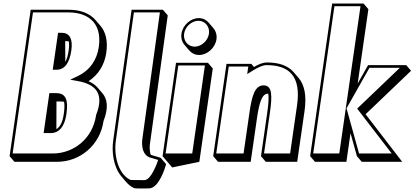

<svg xmlns="http://www.w3.org/2000/svg" viewBox="-20 -880 2336 1082"><path d="M152.9 -825 34 0 61.3 31.8H302C431.4 31.8 543.9 -62.2 563.5 -198.2C592.2 -271.3 585.5 -321.5 557 -354.8L529.7 -386.6C516.8 -401.7 499.4 -413.3 478.8 -422.1C536.4 -459.7 569.5 -517.3 579 -583.2C589 -652.7 574.1 -701.8 545.7 -735L518.5 -766.8C482.8 -808.5 425.6 -825 369.6 -825ZM340.9 -306.1C344.4 -290 343.7 -267.4 339.3 -237C332.7 -191.2 318.6 -164.3 297.7 -152.4L298.3 -308.2L323.2 -308.2C329.8 -308.2 335.7 -307.5 340.9 -306.1ZM367.4 -646.6C370.1 -633.8 370 -617 367 -596C362.8 -567.2 356.5 -546 348.1 -531.2L347.3 -648.2L353.6 -648.2C358.6 -648.2 363.3 -647.7 367.4 -646.6ZM165.8 -810H367.5C462.8 -810 557.9 -762 536.7 -615C526.4 -543.5 487.7 -484.6 418.3 -451.3L375.6 -430.9L418.5 -423.2C425.8 -421.9 432.9 -420.4 439.7 -418.7C521.8 -397.7 567.2 -348.3 522.2 -233.6L521.6 -231.8L521.3 -230C502.9 -102.1 398.4 -15 276.9 -15H51.2ZM277.2 -487 298.6 -487C345.2 -487 371.9 -525.9 382 -596C390.8 -657 374.9 -695 328.5 -695L307.2 -695ZM225.8 -130 265.7 -130C314.8 -130 344.6 -169.7 354.3 -237C365.3 -313.4 352.9 -355 298.1 -355L258.2 -355Z M721.6 -825 618.2 -90C608 -22.2 620.3 62.9 664.4 114.5L691.6 146.3C703.1 159.7 716.8 170.8 732.8 178.8C743.3 184.1 787.3 181.8 819.4 181.8C877.2 181.5 912.2 57.8 912.2 57.8C914.6 49.7 917 46.1 914.7 43.4L887.4 11.6C884.3 7.9 872.7 5.7 841.2 -4C836.9 -4.7 833.1 -5.9 829.6 -7.4C820 -34.6 824.7 -67.2 824.7 -67.2L925.3 -793.2L898.1 -825ZM734.5 -810H881L782.4 -98.9C782.4 -98.9 765.5 -1.5 836.5 10.8C850.8 15.2 865.8 19.5 871.2 21.3C870.9 22.3 870.7 22.8 870.4 23.8C868.7 29.7 832.9 134.8 794.3 135C762.7 135 718.8 135.2 713.7 133.4C643.6 97.7 620.8 -7.7 633.2 -90Z M1002.5 -690C999 -665.5 1005.9 -643.1 1019.7 -627L1046.9 -595.2C1060.1 -579.8 1079.6 -570.2 1102.1 -570.2C1148.1 -570.2 1192.8 -610.2 1199.8 -658.2C1203.3 -682.7 1196.4 -705.1 1182.6 -721.2L1155.4 -753C1142.2 -768.4 1122.7 -778 1100.2 -778C1054.2 -778 1009.4 -738 1002.5 -690ZM896.1 0 923.3 31.8 950.6 63.6 1103.3 31.8 1179.1 -494.2 1151.9 -526H971.9ZM913.2 -15 984.7 -511H1134.7L1063.3 -15ZM1017.5 -690C1023.3 -730 1060.8 -763 1098.1 -763C1135.3 -763 1163.3 -730 1157.5 -690C1151.8 -650 1114.2 -617 1077 -617C1039.8 -617 1011.8 -650 1017.5 -690Z M1392.7 31.8 1427.9 -212.2C1442.4 -313.2 1459.4 -352.2 1490.7 -352.2C1491 -352.2 1491.4 -352.2 1491.8 -352.2C1495.4 -329.8 1493.2 -294.7 1485.9 -244L1450.7 0L1477.9 31.8H1654.9L1696.3 -255.2C1708.8 -341.8 1695.7 -402.3 1662.5 -441L1635.3 -472.8C1602.6 -511 1550.5 -528 1484.2 -528C1461.8 -528 1439.1 -518.6 1411.3 -502.5L1396.4 -520H1256.4L1181.5 0L1208.7 31.8ZM1352.6 -15H1198.6L1269.2 -505H1379.2L1373.1 -462.5L1398.9 -478.6C1435.5 -501.5 1460.1 -513 1482 -513C1608.4 -513 1677.8 -452.1 1654.1 -287L1614.9 -15H1467.9L1500.9 -244C1514.6 -339.5 1515.1 -399 1465.6 -399C1416 -399 1399.4 -339.5 1385.6 -244Z M2269.3 -513H2054.3L1995.7 -409.4L2056 -828.2L2028.8 -860H1851.8L1727.8 0L1755.1 31.8H1932.1L1955.3 -129.6L1991.3 0L2018.6 31.8H2246.6L2040.3 -236.2L2296.5 -481.2ZM2011.6 -845 1892 -15H1745L1864.6 -845ZM1932.8 -269.5 2062.1 -498H2233.4L1992.8 -267.9L2187.5 -15H2003.4Z"/></svg>

Font: Blink
Style: 3DObl
Weight: 400
Designer: Mew Too
Foundry: Cannot Into Space Fonts
Version: Version 001.000